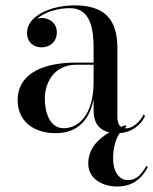

<svg xmlns="http://www.w3.org/2000/svg" viewBox="-20 -488 573 718"><path d="M266 -254C124 -254 46 -202.5 46 -113.5C46 -37.5 102 10 188.5 10C269.5 10 315 -39 330 -117V-76C330 -23 355.5 -0.5 389 7C346.5 31.5 310 69 310 123.5C310 183.5 367 209.5 418 209.5C489 209.5 518 164.5 533 136.5L527.5 132.5C510 161.5 492.5 185.5 458 185.5C424 185.5 403 151.5 403 106.5C403 66 412 32.5 427.5 10C471 7 505.5 -18.5 522 -53L517.5 -61C503 -29.5 473.5 -8 452.5 -8C450 -8 447.5 -8.5 445 -8.5C447.5 -10.5 450.5 -12.5 453 -14L449 -19.5C443.5 -17.5 438 -16 432.5 -13.5C422 -21 419 -35 419 -50.5V-304.5C419 -385.5 397.5 -468 260 -468C169 -468 81 -428 81 -366C81 -330 105 -311 135.5 -311C163 -311 192.5 -328 192.5 -368C192.5 -402 164 -421 135.5 -421C130 -421 124 -420 118.5 -418C148 -443.5 197 -457.5 241 -457.5C321 -457.5 330 -376.5 330 -304.5V-254ZM218 -8.5C165.5 -8.5 147.5 -69 147.5 -119C147.5 -173.5 178 -246 266 -246H330V-181.5C330 -61 276 -8.5 218 -8.5Z"/></svg>

Font: Bodoni* 24
Style: Regular
Weight: 400
Version: Version 2.3